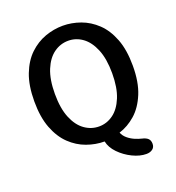

<svg xmlns="http://www.w3.org/2000/svg" viewBox="-138 -735 909 991"><g transform="rotate(-20 316.0 -240.0)"><path d="M498 145Q462 145 422.5 125.8Q383 106.5 353.2 75.8Q323.5 45 316.5 10.5Q267.5 10.5 219.5 -6.8Q171.5 -24 132.2 -61.5Q93 -99 69.5 -159.8Q46 -220.5 46 -307.5Q46 -394.5 69.5 -455.2Q93 -516 132.2 -553.2Q171.5 -590.5 219.5 -607.8Q267.5 -625 317 -625Q365.5 -625 413.5 -607.8Q461.5 -590.5 500.8 -553.2Q540 -516 563.5 -455.2Q587 -394.5 587 -307.5Q587 -217.5 561.5 -155.8Q536 -94 494.5 -57.5Q453 -21 404.5 -6Q412 13 428.5 27Q445 41 465.2 49.8Q485.5 58.5 503 62.5Q523.5 67 534.2 77Q545 87 545 106Q545 125 531.5 135Q518 145 498 145ZM159 -307.5Q159 -228 180.5 -175.8Q202 -123.5 238 -97.8Q274 -72 317 -72Q359.5 -72 395 -97.8Q430.5 -123.5 452 -175.8Q473.5 -228 473.5 -307.5Q473.5 -386.5 452 -438.8Q430.5 -491 395 -516.8Q359.5 -542.5 317 -542.5Q274 -542.5 238 -516.8Q202 -491 180.5 -438.8Q159 -386.5 159 -307.5Z"/></g></svg>

Font: Sono Medium
Style: Regular
Weight: 500
Designer: Tyler Finck
Foundry: Tyler Finck
Version: Version 2.112